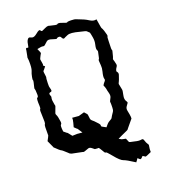

<svg xmlns="http://www.w3.org/2000/svg" viewBox="-111 -713 821 923"><g transform="rotate(-15 300.0 -252.0)"><path d="M363.3 -616.2C351.6 -620.1 342.8 -622.1 336.9 -621.1C331.1 -621.1 324.2 -621.1 317.4 -620.1C310.5 -619.1 307.6 -618.2 306.6 -616.2C305.7 -614.3 295.9 -616.2 275.4 -622.1C271.5 -623 268.6 -623 265.6 -623C261.7 -623 259.8 -622.1 258.8 -620.1C256.8 -617.2 244.1 -618.2 222.7 -622.1C216.8 -624 211.9 -624 207 -622.1C202.1 -620.1 193.4 -615.2 181.6 -608.4C178.7 -606.4 174.8 -607.4 171.9 -612.3C168.9 -617.2 162.1 -614.3 150.4 -602.5C139.6 -591.8 130.9 -587.9 124 -589.8L114.3 -592.8C109.4 -593.8 105.5 -591.8 102.5 -585.9C98.6 -580.1 96.7 -569.3 95.7 -552.7C95.7 -547.9 93.8 -545.9 88.9 -547.9C84 -549.8 81.1 -545.9 82 -537.1C80.1 -513.7 78.1 -502.9 78.1 -502L81.1 -486.3C84 -460.9 84 -444.3 81.1 -435.5C78.1 -426.8 76.2 -417 75.2 -406.2C74.2 -397.5 74.2 -391.6 76.2 -389.6C77.1 -387.7 76.2 -376 72.3 -354.5C71.3 -348.6 72.3 -346.7 73.2 -346.7C74.2 -345.7 76.2 -336.9 78.1 -318.4C79.1 -309.6 78.1 -304.7 74.2 -303.7C70.3 -302.7 70.3 -289.1 74.2 -262.7C75.2 -253.9 75.2 -249 73.2 -247.1C70.3 -245.1 71.3 -234.4 74.2 -214.8C78.1 -187.5 79.1 -173.8 76.2 -170.9C73.2 -168 74.2 -151.4 77.1 -123C77.1 -121.1 77.1 -119.1 78.1 -116.2C78.1 -113.3 74.2 -104.5 67.4 -88.9C81.1 -64.5 87.9 -51.8 88.9 -50.8C89.8 -51.8 94.7 -46.9 107.4 -37.1C113.3 -32.2 118.2 -30.3 120.1 -29.3C122.1 -29.3 131.8 -22.5 149.4 -8.8C154.3 -3.9 159.2 -2 165 -1C169.9 0 181.6 1 199.2 2.9C212.9 4.9 220.7 4.9 221.7 5.9C222.7 6.8 231.4 2.9 248 -4.9C252 -6.8 258.8 -5.9 265.6 -1C273.4 3.9 276.4 5.9 277.3 6.8C288.1 6.8 293.9 6.8 295.9 5.9C297.9 5.9 303.7 13.7 313.5 27.3C317.4 34.2 321.3 37.1 324.2 36.1C327.1 35.2 335 43 350.6 58.6C371.1 80.1 386.7 91.8 396.5 93.8C405.3 95.7 424.8 104.5 452.1 119.1C452.1 120.1 452.1 120.1 453.1 120.1C454.1 120.1 453.1 120.1 453.1 119.1C454.1 118.2 458 113.3 463.9 101.6C467.8 105.5 471.7 107.4 474.6 109.4C477.5 112.3 482.4 108.4 490.2 97.7C497.1 100.6 501 103.5 502.9 104.5C504.9 105.5 514.6 100.6 533.2 89.8C532.2 81.1 532.2 76.2 532.2 75.2C532.2 74.2 532.2 68.4 533.2 55.7C533.2 52.7 531.2 49.8 528.3 46.9C525.4 43.9 521.5 37.1 516.6 25.4C514.6 20.5 510.7 18.6 504.9 20.5C499 22.5 487.3 23.4 471.7 20.5C455.1 18.6 445.3 17.6 444.3 15.6C443.4 13.7 440.4 7.8 434.6 -2.9C420.9 -4.9 414.1 -4.9 413.1 -5.9C412.1 -5.9 408.2 -7.8 400.4 -11.7C412.1 -18.6 418.9 -22.5 421.9 -24.4C424.8 -26.4 433.6 -31.2 448.2 -39.1C452.1 -41 455.1 -43.9 457 -48.8C460 -53.7 468.8 -66.4 485.4 -89.8C484.4 -98.6 484.4 -103.5 483.4 -104.5C483.4 -105.5 481.4 -114.3 476.6 -129.9C473.6 -138.7 474.6 -147.5 479.5 -154.3C483.4 -161.1 485.4 -165 486.3 -166C488.3 -168 487.3 -171.9 482.4 -177.7C477.5 -183.6 474.6 -193.4 476.6 -208C478.5 -223.6 479.5 -233.4 477.5 -237.3C476.6 -241.2 474.6 -249 470.7 -260.7C468.8 -264.6 468.8 -269.5 471.7 -274.4C473.6 -279.3 477.5 -291 481.4 -309.6C482.4 -315.4 480.5 -320.3 476.6 -324.2C471.7 -327.1 473.6 -335.9 481.4 -349.6C484.4 -354.5 483.4 -360.4 480.5 -367.2C478.5 -374 476.6 -379.9 474.6 -383.8C472.7 -386.7 472.7 -389.6 474.6 -393.6C476.6 -397.5 477.5 -408.2 480.5 -424.8C481.4 -428.7 481.4 -431.6 479.5 -433.6C477.5 -435.5 477.5 -450.2 475.6 -478.5C474.6 -493.2 474.6 -500 476.6 -501C478.5 -502.9 475.6 -512.7 467.8 -531.2C462.9 -542 460 -545.9 459 -546.9C458 -546.9 454.1 -562.5 446.3 -593.8C435.5 -589.8 423.8 -591.8 411.1 -598.6C398.4 -605.5 381.8 -611.3 363.3 -616.2ZM246.1 -558.6C252.9 -560.5 258.8 -558.6 261.7 -551.8C265.6 -545.9 269.5 -543.9 273.4 -545.9C275.4 -547.9 281.2 -550.8 292 -556.6C302.7 -562.5 322.3 -562.5 354.5 -556.6C373 -553.7 382.8 -552.7 383.8 -551.8C384.8 -551.8 389.6 -547.9 399.4 -540C401.4 -534.2 404.3 -525.4 407.2 -513.7C410.2 -502 411.1 -490.2 409.2 -478.5C407.2 -464.8 407.2 -455.1 410.2 -451.2C413.1 -447.3 414.1 -443.4 413.1 -439.5C410.2 -416 409.2 -405.3 407.2 -404.3C405.3 -405.3 405.3 -402.3 406.2 -395.5C409.2 -378.9 410.2 -369.1 410.2 -367.2C411.1 -365.2 411.1 -357.4 409.2 -343.8C406.2 -327.1 406.2 -315.4 408.2 -309.6C411.1 -304.7 410.2 -299.8 407.2 -295.9C398.4 -284.2 395.5 -277.3 397.5 -275.4C399.4 -273.4 402.3 -268.6 405.3 -258.8C406.2 -254.9 408.2 -247.1 412.1 -237.3C416 -226.6 416 -219.7 414.1 -213.9C408.2 -200.2 406.2 -193.4 407.2 -192.4C408.2 -191.4 408.2 -186.5 409.2 -178.7C409.2 -176.8 409.2 -171.9 410.2 -164.1C411.1 -156.2 410.2 -149.4 407.2 -143.6C400.4 -130.9 395.5 -123 394.5 -119.1C393.6 -116.2 392.6 -114.3 389.6 -112.3C377.9 -103.5 372.1 -99.6 372.1 -98.6C371.1 -97.7 366.2 -91.8 358.4 -80.1C340.8 -86.9 333 -90.8 334 -93.8C335.9 -96.7 333 -101.6 327.1 -107.4C312.5 -121.1 302.7 -128.9 298.8 -130.9C294.9 -133.8 293 -136.7 292 -140.6C289.1 -156.2 287.1 -164.1 286.1 -165C285.2 -165 281.2 -169.9 272.5 -177.7C254.9 -170.9 245.1 -167 244.1 -167H210.9C211.9 -157.2 211.9 -152.3 210.9 -151.4C210.9 -150.4 210 -139.6 206.1 -121.1C216.8 -112.3 221.7 -108.4 222.7 -108.4C223.6 -107.4 229.5 -99.6 240.2 -85.9H213.9C210.9 -85 203.1 -85 189.5 -83L170.9 -102.5C169.9 -101.6 164.1 -106.4 152.3 -114.3C147.5 -135.7 147.5 -147.5 150.4 -149.4C153.3 -151.4 154.3 -156.2 152.3 -165C148.4 -182.6 144.5 -194.3 141.6 -198.2C138.7 -202.1 137.7 -206.1 138.7 -210C144.5 -232.4 148.4 -243.2 147.5 -244.1L145.5 -250C140.6 -266.6 138.7 -278.3 139.6 -283.2C140.6 -288.1 140.6 -292 138.7 -294.9C132.8 -305.7 133.8 -310.5 140.6 -312.5C147.5 -313.5 150.4 -317.4 147.5 -325.2C146.5 -328.1 145.5 -332 143.6 -336.9C141.6 -340.8 141.6 -348.6 140.6 -358.4C139.6 -377 139.6 -385.7 140.6 -386.7C141.6 -386.7 140.6 -389.6 139.6 -395.5C135.7 -410.2 134.8 -418.9 135.7 -419.9C136.7 -420.9 141.6 -426.8 149.4 -439.5C142.6 -443.4 139.6 -446.3 140.6 -448.2C142.6 -450.2 141.6 -453.1 140.6 -456.1C137.7 -466.8 136.7 -473.6 135.7 -475.6C134.8 -477.5 135.7 -479.5 136.7 -483.4C141.6 -495.1 143.6 -502 145.5 -503.9C147.5 -506.8 143.6 -514.6 134.8 -529.3C148.4 -533.2 158.2 -536.1 163.1 -535.2C168.9 -534.2 171.9 -536.1 174.8 -539.1C178.7 -543.9 183.6 -548.8 188.5 -553.7C194.3 -559.6 203.1 -559.6 214.8 -556.6C230.5 -552.7 238.3 -551.8 238.3 -553.7C239.3 -555.7 241.2 -557.6 246.1 -558.6Z"/></g></svg>

Font: Hermetico
Style: Regular
Weight: 400
Version: Version 1.0